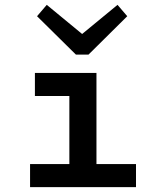

<svg xmlns="http://www.w3.org/2000/svg" viewBox="-20 -772 654 792"><path d="M504.9 -705.1 345.2 -546.9H293L132.8 -705.1L172.9 -752L318.8 -631.8L464.8 -752ZM104 -95.2H266.1V-376H124V-471.2H377.9V-95.2H541V0H104Z"/></svg>

Font: IntelOne Mono Medium
Style: Regular
Weight: 500
Designer: Fred Shallcrass
Foundry: Frere-Jones Type LLC
Version: Version 1.200;hotconv 1.1.0;makeotfexe 2.6.0;FJTRelease1.2